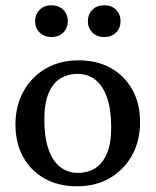

<svg xmlns="http://www.w3.org/2000/svg" viewBox="-20 -676 574 708"><path d="M267.5 -38.5Q304 -38.5 331.5 -56Q359 -73.5 374.5 -110.5Q390 -147.5 390 -206.5Q390 -271.5 375 -315.2Q360 -359 332.5 -381.2Q305 -403.5 265.5 -403.5Q229.5 -403.5 202 -386.2Q174.5 -369 159 -331.8Q143.5 -294.5 143.5 -235.5Q143.5 -171.5 158.2 -127.5Q173 -83.5 201 -61Q229 -38.5 267.5 -38.5ZM264 11Q195.5 11 144.2 -17.8Q93 -46.5 65 -97.8Q37 -149 37 -216.5Q37 -286 66.8 -339.5Q96.5 -393 148.8 -423.2Q201 -453.5 269.5 -453.5Q338.5 -453.5 389.2 -424.8Q440 -396 468.2 -345Q496.5 -294 496.5 -226Q496.5 -156.5 466.8 -103Q437 -49.5 384.8 -19.2Q332.5 11 264 11ZM170 -539.5Q142.5 -539.5 126 -556.2Q109.5 -573 109.5 -598Q109.5 -623 126 -639.8Q142.5 -656.5 170 -656.5Q197 -656.5 213.5 -639.8Q230 -623 230 -598Q230 -573 213.5 -556.2Q197 -539.5 170 -539.5ZM364.5 -539.5Q337 -539.5 320.5 -556.2Q304 -573 304 -598Q304 -623 320.5 -639.8Q337 -656.5 364.5 -656.5Q392 -656.5 408.2 -639.8Q424.5 -623 424.5 -598Q424.5 -573 408.2 -556.2Q392 -539.5 364.5 -539.5Z"/></svg>

Font: Newsreader 16pt Medium
Style: Regular
Weight: 500
Designer: Hugues Gentile
Foundry: Production Type
Version: Version 1.003